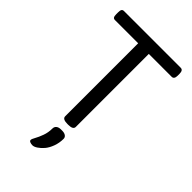

<svg xmlns="http://www.w3.org/2000/svg" viewBox="-217 -600 850 850"><g transform="rotate(45 207.5 -175.5)"><path d="M206.1 1.6Q175.2 1.6 175.2 -15.5V-472.5H30.1Q22.2 -472.5 18.8 -477.6Q15.5 -482.8 15.5 -495V-506.5Q15.5 -518.8 18.8 -524Q22.2 -529.1 30.1 -529.1H384.9Q400.3 -529.1 400.3 -506.5V-495Q400.3 -472.5 384.9 -472.5H241.8V-15.5Q241.8 1.6 212 1.6ZM163.3 178Q155.4 178 148.2 175.2Q141.1 172.4 141.1 166.5Q141.1 160.5 149.2 146.3Q157.4 132 165.5 109.8Q173.6 87.6 173.6 62.6Q173.6 51.9 181.3 45.4Q189.1 38.8 203.7 38.8H210.9Q224.7 38.8 232.9 44.6Q241 50.3 241 60.2Q241 85.6 232.5 108.8Q223.9 132 211.5 146.5Q199 160.9 186.1 169.4Q173.2 178 163.3 178Z"/></g></svg>

Font: Jaldi
Style: Regular
Weight: 400
Designer: Pablo Cosgaya and Nicolas Silva
Foundry: Omnibus-Type
Version: Version 1.001;PS 001.001;hotconv 1.0.70;makeotf.lib2.5.58329